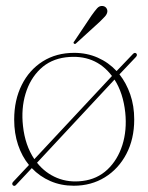

<svg xmlns="http://www.w3.org/2000/svg" viewBox="-20 -612 497 643"><path d="M23 8.5Q18.5 3 24 -3L77 -59.5Q53.5 -88 40.5 -126.8Q27.5 -165.5 27.5 -211.5Q27.5 -277 52.8 -327.5Q78 -378 123.2 -406.5Q168.5 -435 228.5 -435Q271 -435 307.2 -419Q343.5 -403 370.5 -374L425 -431Q431 -437.5 436.5 -433Q441 -428 435.5 -421.5L380 -363Q403 -334 416.2 -295.8Q429.5 -257.5 429.5 -212Q429.5 -146.5 403.2 -96.5Q377 -46.5 331.2 -18.2Q285.5 10 227 10Q184.5 10 148.8 -5.5Q113 -21 86.5 -49L33.5 7.5Q28.5 13 23 8.5ZM57 -190Q64 -125 95 -79L355 -357.5Q298.5 -432 200 -420Q149 -413.5 114.8 -380.8Q80.5 -348 65.5 -298Q50.5 -248 57 -190ZM256.5 -6Q305.5 -12 339.8 -44.2Q374 -76.5 389.8 -126.2Q405.5 -176 399.5 -235Q392.5 -300.5 363.5 -345.5L104 -67Q131.5 -32.5 171 -16.2Q210.5 0 256.5 -6ZM286.5 -560Q297.5 -575.5 305.2 -584.2Q313 -593 323.5 -592Q331.5 -591 335.8 -585.5Q340 -580 339.5 -573Q338.5 -564.5 331.2 -556.5Q324 -548.5 314.5 -539.5L235 -467Q231 -463 228 -466Q224 -468.5 229 -474Z"/></svg>

Font: Fraunces 144pt S050 Thin
Style: Regular
Weight: 100
Version: Version 1.000; ttfautohint (v1.8.3)